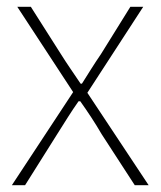

<svg xmlns="http://www.w3.org/2000/svg" viewBox="-20 -547 474 567"><path d="M15 0H54L149 -151C170 -184 190 -217 212 -248H217C239 -217 261 -184 280 -151L378 0H419L238 -273L403 -527H365L278 -387C258 -358 241 -330 222 -300H218C198 -330 178 -358 160 -387L71 -527H31L196 -275Z"/></svg>

Font: Source Han Sans JP VF
Style: Regular
Weight: 250
Designer: Ryoko NISHIZUKA 西塚涼子 (kana, bopomofo & ideographs); Paul D. Hunt (Latin, Greek & Cyrillic); Sandoll Communications 산돌커뮤니
Foundry: Adobe
Version: Version 2.004;hotconv 1.0.118;makeotfexe 2.5.65603